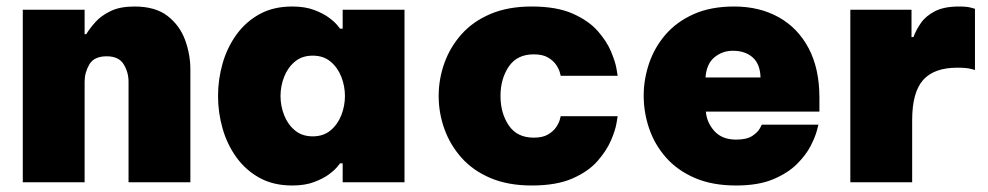

<svg xmlns="http://www.w3.org/2000/svg" viewBox="-20 -560 3036 590"><path d="M50 0V-530H240V-455H245Q256 -473 273.5 -492.5Q291 -512 320 -526Q349 -540 393 -540Q458 -540 495.5 -510.5Q533 -481 549 -436.5Q565 -392 565 -347V0H375V-309Q375 -338 360 -362.5Q345 -387 308 -387Q269 -387 254.5 -362Q240 -337 240 -309V0Z M878 -540Q917 -540 945 -529.5Q973 -519 990.5 -506Q1008 -493 1016.5 -482.5Q1025 -472 1025 -472H1033V-530H1223V0H1033V-58H1025Q1025 -58 1016.5 -47.5Q1008 -37 990.5 -24Q973 -11 945 -0.5Q917 10 878 10Q820 10 777.5 -13.5Q735 -37 706.5 -76.5Q678 -116 664 -165Q650 -214 650 -265Q650 -316 664 -365Q678 -414 706.5 -453.5Q735 -493 777.5 -516.5Q820 -540 878 -540ZM941 -389Q908 -389 886 -370.5Q864 -352 853 -323.5Q842 -295 842 -265Q842 -235 853 -206.5Q864 -178 886 -159.5Q908 -141 941 -141Q974 -141 996 -159.5Q1018 -178 1029 -206.5Q1040 -235 1040 -265Q1040 -295 1029 -323.5Q1018 -352 996 -370.5Q974 -389 941 -389Z M1614 10Q1541 10 1487 -13Q1433 -36 1398 -75.5Q1363 -115 1345.5 -164Q1328 -213 1328 -265Q1328 -317 1345.5 -366Q1363 -415 1398 -454.5Q1433 -494 1487 -517Q1541 -540 1614 -540Q1690 -540 1739 -518.5Q1788 -497 1816 -465.5Q1844 -434 1857.5 -402Q1871 -370 1874.5 -348.5Q1878 -327 1878 -327H1703Q1703 -327 1700.5 -337Q1698 -347 1689.5 -360Q1681 -373 1664.5 -383Q1648 -393 1620 -393Q1569 -393 1543.5 -355.5Q1518 -318 1518 -265Q1518 -212 1543.5 -174.5Q1569 -137 1620 -137Q1648 -137 1664.5 -147Q1681 -157 1689.5 -170Q1698 -183 1700.5 -193Q1703 -203 1703 -203H1878Q1878 -203 1874.5 -181.5Q1871 -160 1857.5 -128.5Q1844 -97 1816 -65Q1788 -33 1739 -11.5Q1690 10 1614 10Z M2242 10Q2169 10 2115.5 -13Q2062 -36 2027 -75.5Q1992 -115 1975 -164.5Q1958 -214 1958 -266Q1958 -316 1974.5 -365Q1991 -414 2025 -453.5Q2059 -493 2111.5 -516.5Q2164 -540 2236 -540Q2314 -540 2373 -507Q2432 -474 2465 -411.5Q2498 -349 2498 -260V-217H2149Q2152 -183 2175.5 -157Q2199 -131 2242 -131Q2275 -131 2292 -142.5Q2309 -154 2315 -165.5Q2321 -177 2321 -177H2495Q2495 -177 2490 -158Q2485 -139 2471 -111.5Q2457 -84 2429 -56Q2401 -28 2355.5 -9Q2310 10 2242 10ZM2148 -322H2317Q2316 -363 2293 -383.5Q2270 -404 2232 -404Q2200 -404 2175.5 -384Q2151 -364 2148 -322Z M2593 0V-530H2781V-446H2787Q2795 -468 2810 -489.5Q2825 -511 2853 -525.5Q2881 -540 2927 -540Q2951 -540 2963.5 -536.5Q2976 -533 2976 -533V-345Q2976 -345 2962.5 -348.5Q2949 -352 2922 -352Q2850 -352 2816.5 -314Q2783 -276 2783 -191V0Z"/></svg>

Font: Be Vietnam Pro Black
Style: Regular
Weight: 900
Designer: Lam Bao, Tony Le, Vietanh Nguyen
Foundry: Yellow Type Foundry
Version: Version 1.002; ttfautohint (v1.8.3)